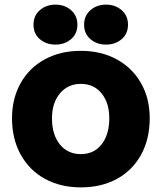

<svg xmlns="http://www.w3.org/2000/svg" viewBox="-20 -799 700 831"><path d="M32 -287Q32 -373 69.5 -439.5Q107 -506 174.5 -542.5Q242 -579 330 -579Q418 -579 485.5 -542Q553 -505 590.5 -439Q628 -373 628 -287Q628 -198 591 -130Q554 -62 486.5 -25Q419 12 330 12Q242 12 174.5 -25Q107 -62 69.5 -130Q32 -198 32 -287ZM453 -287Q453 -354 419.5 -395Q386 -436 330 -436Q274 -436 239.5 -395Q205 -354 205 -287Q205 -216 239 -174Q273 -132 330 -132Q387 -132 420 -174.5Q453 -217 453 -287ZM125 -692Q125 -731 152.5 -755Q180 -779 220 -779Q260 -779 287.5 -755Q315 -731 315 -692Q315 -653 287.5 -629.5Q260 -606 220 -606Q180 -606 152.5 -629.5Q125 -653 125 -692ZM344 -692Q344 -731 371.5 -755Q399 -779 439 -779Q479 -779 506.5 -755Q534 -731 534 -692Q534 -653 506.5 -629.5Q479 -606 439 -606Q399 -606 371.5 -629.5Q344 -653 344 -692Z"/></svg>

Font: Open Sauce Two Black
Style: Regular
Weight: 900
Designer: Alfredo Marco Pradil
Foundry: Creative Sauce Fz LLC
Version: Version 1.477